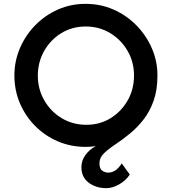

<svg xmlns="http://www.w3.org/2000/svg" viewBox="-20 -757 895 1000"><path d="M426 8Q349 8 282 -20.5Q215 -49 164 -100Q113 -151 84 -218.5Q55 -286 55 -364Q55 -439 84 -506.5Q113 -574 164 -626Q215 -678 282 -707.5Q349 -737 426 -737Q503 -737 570.5 -707.5Q638 -678 689.5 -626Q741 -574 770.5 -506.5Q800 -439 800 -364Q800 -288 780 -232Q760 -176 728 -135Q696 -94 660 -64Q620 -31 583 -6.5Q546 18 522 41Q498 64 498 94Q498 122 512.5 132Q527 142 544 142Q584 142 614 94L656 152Q636 183 601 203Q566 223 534 223Q480 223 442 194.5Q404 166 404 113Q404 80 424.5 51Q445 22 479 4Q453 8 426 8ZM430 -107Q500 -107 556 -141.5Q612 -176 645 -234Q678 -292 678 -364Q678 -434 644.5 -492Q611 -550 554 -584.5Q497 -619 427 -619Q356 -619 299.5 -584.5Q243 -550 210 -491.5Q177 -433 177 -363Q177 -293 210.5 -234.5Q244 -176 301.5 -141.5Q359 -107 430 -107Z"/></svg>

Font: Reem Kufi Medium
Style: Regular
Weight: 500
Designer: Khaled Hosny
Version: Version 1.001